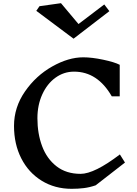

<svg xmlns="http://www.w3.org/2000/svg" viewBox="-20 -1166 863 1206"><path d="M732 -759V-561H682Q593 -716 445 -716Q381 -716 328.5 -678Q276 -640 245.5 -573Q215 -506 215 -423Q215 -327 244.5 -248Q274 -169 335 -121.5Q396 -74 486 -74Q573 -74 733 -196L765 -145L581 -2Q543 11 507 15.5Q471 20 430 20Q324 20 241.5 -31Q159 -82 113.5 -171.5Q68 -261 68 -375Q68 -492 137 -591.5Q206 -691 308 -748.5Q410 -806 503 -806Q557 -806 628 -791Q699 -776 732 -759ZM442 -923 208 -1098 228 -1127 363 -1146 473 -1015 635 -1138 667 -1096Z"/></svg>

Font: InknutAntiqua
Style: Medium
Weight: 500
Designer: Claus Eggers Srensen
Foundry: Claus Eggers Srensen
Version: Version 1.000; ttfautohint (v1.2) -l 7 -r 28 -G 50 -x 13 -D 